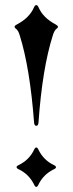

<svg xmlns="http://www.w3.org/2000/svg" viewBox="-20 -727 286 757"><path d="M37.6 0ZM37.6 -621.1Q37.6 -626 45.4 -629.9Q96.7 -656.7 114.3 -698.7Q118.2 -707 123 -707Q127.9 -707 131.8 -698.7Q149.4 -656.7 200.7 -629.9Q208.5 -625.5 208.5 -621.3Q208.5 -617.2 202.1 -612.8Q194.3 -606.9 188.5 -588.4Q147 -458.5 131.8 -244.6Q130.9 -231 123 -231Q115.2 -231 114.3 -244.6Q98.1 -459 57.6 -588.4Q51.8 -606.9 43.9 -612.8Q37.6 -617.2 37.6 -621.1ZM52.7 -75.7Q95.7 -96.2 115.2 -138.2Q118.7 -145.5 123 -145.5Q127.4 -145.5 130.9 -138.2Q151.4 -95.2 193.4 -75.7Q200.7 -72.3 200.7 -67.9Q200.7 -63.5 193.4 -60.1Q150.4 -39.6 130.9 2.4Q127.4 9.8 123 9.8Q118.7 9.8 115.2 2.4Q94.7 -40.5 52.7 -60.1Q45.4 -63.5 45.4 -67.9Q45.4 -72.3 52.7 -75.7Z"/></svg>

Font: UnifrakturMaguntia20
Style: Book
Weight: 400
Designer: j. 'mach' wust, Gerrit Ansmann, Georg Duffner, based on a font by Peter Wiegel, original typeface by Carl Albert Fahrenw
Version: Version 2017-03-19